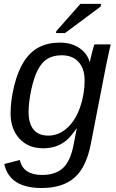

<svg xmlns="http://www.w3.org/2000/svg" viewBox="-20 -756 596 984"><path d="M193.8 207.5Q28.3 207.5 2 84.5L81.5 64Q98.6 140.6 195.8 140.6Q265.1 140.6 303.2 104.7Q341.3 68.8 356.9 -13.2L373.5 -98.1H372.6Q342.3 -54.7 319.1 -35.6Q295.9 -16.6 266.8 -6.3Q237.8 3.9 200.2 3.9Q125.5 3.9 79.8 -45.2Q34.2 -94.2 34.2 -175.3Q34.2 -240.2 52.5 -315.4Q70.8 -390.6 102.5 -440.4Q134.3 -490.2 179.7 -513.9Q225.1 -537.6 287.1 -537.6Q346.2 -537.6 387 -509.8Q427.7 -481.9 439.5 -438H440.4Q443.8 -456.1 452.6 -490Q461.4 -523.9 463.9 -528.3H547.4L538.1 -488.3L523.4 -418.9L444.8 -15.1Q421.4 103 360.8 155.3Q300.3 207.5 193.8 207.5ZM126.5 -182.1Q126.5 -123 152.1 -92Q177.7 -61 227.5 -61Q280.3 -61 323.2 -99.4Q366.2 -137.7 389.9 -204.6Q413.6 -271.5 413.6 -343.8Q413.6 -404.8 382.3 -438.7Q351.1 -472.7 296.4 -472.7Q252.4 -472.7 223.1 -454.6Q193.8 -436.5 173.8 -397.9Q153.8 -359.4 140.1 -295.2Q126.5 -231 126.5 -182.1ZM267.1 -586.4 268.6 -596.2 392.1 -736.3H498L495.6 -722.2L313 -586.4Z"/></svg>

Font: Liberation Sans
Style: Italic
Weight: 400
Italic angle: -12°
Designer: Steve Matteson
Foundry: Ascender Corporation
Version: Version 2.1.5